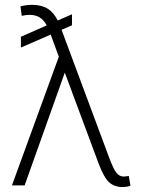

<svg xmlns="http://www.w3.org/2000/svg" viewBox="-20 -757 599 784"><path d="M273.9 -698.7V-653.8L231.4 -635.3L426.3 -111.8Q442.9 -67.4 455.1 -51.8Q467.3 -36.1 485.4 -36.1Q494.6 -36.6 505.9 -38.6L512.7 1.5Q500.5 6.3 481 6.8Q447.3 6.8 425.8 -12.5Q404.3 -31.7 382.3 -90.3L244.6 -460.4L80.6 0H28.8L220.2 -525.4L187 -615.7L65.4 -563V-606.9L170.9 -653.3Q158.2 -676.3 141.8 -686Q125.5 -695.8 103 -696.3Q88.9 -696.8 68.8 -692.4L63.5 -731Q73.2 -733.9 86.7 -735.6Q100.1 -737.3 111.3 -737.3Q150.9 -736.8 175 -721.4Q199.2 -706.1 215.8 -673.3Z"/></svg>

Font: Inter Display Extra Light
Style: Regular
Weight: 200
Designer: Rasmus Andersson
Foundry: rsms
Version: Version 4.000;git-4fc901f